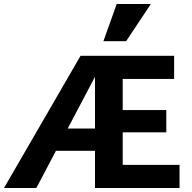

<svg xmlns="http://www.w3.org/2000/svg" viewBox="-33 -936 954 956"><path d="M-13 0 368 -658H495L148 0ZM197 -185 234 -296H501V-185ZM533 -277V-388H795V-277ZM440 0V-658H834V-543H578V-115H861V0ZM482 -731 548 -916H718L595 -731Z"/></svg>

Font: Ysabeau Infant ExtraBold
Style: Regular
Weight: 800
Designer: Christian Thalmann (Catharsis Fonts)
Version: Version 2.001;gftools[0.9.30]; featfreeze: ss01,ss02,lnum